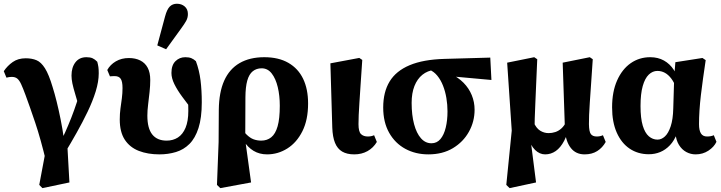

<svg xmlns="http://www.w3.org/2000/svg" viewBox="-20 -801 3812 1015"><path d="M187.5 176.5 226.7 -32.1 224.2 55.4Q195.3 -65.8 166.4 -151.8Q137.4 -237.9 114.9 -298.6Q101.6 -334.7 92 -355.5Q82.5 -376.3 71.5 -385.4Q60.6 -394.5 41.9 -394.5Q34.9 -394.5 28.3 -393.5Q21.7 -392.5 14.1 -390.5L0 -424.7Q19.1 -453.3 47.3 -473.1Q75.5 -492.9 116 -492.9Q148.7 -492.9 173.1 -482.6Q197.5 -472.4 217.9 -439.8Q238.4 -407.3 258.1 -340.9Q269.1 -306.1 279.7 -263.2Q290.3 -220.4 300.4 -170.2Q310.5 -120 318.4 -63.6L334.9 -52.9L347 163.5L204.3 193.5ZM324 5.7 292.1 -35.8Q309 -67 325 -102.7Q341 -138.5 356.7 -178.2Q372.3 -218 386.5 -261.3Q400.6 -304.7 412.8 -352L410.2 -192Q390.7 -259.7 379.1 -298.4Q367.4 -337.1 362.7 -359.9Q358 -382.8 358 -401.6Q358 -444.8 378.8 -471.7Q399.5 -498.6 436.9 -498.6Q456.9 -498.6 469.4 -493Q481.8 -487.4 494.2 -474.6Q498.3 -459.5 500.2 -446.5Q502 -433.4 502 -413.6Q502 -369.8 485.9 -317.6Q469.7 -265.5 443.1 -210.2Q416.4 -154.8 385.5 -99.9Q354.6 -44.9 324 5.7Z M822.5 15.1Q761.5 15.1 714 -3.3Q666.4 -21.8 639.7 -62.4Q613.1 -103 613.1 -169.3Q613.1 -199.9 616.8 -227.3Q620.6 -254.8 624.2 -281.5Q627.7 -308.3 627.7 -335.5Q627.7 -370.6 618 -384.6Q608.3 -398.6 586.6 -398.6Q581.1 -398.6 573.8 -398.3Q566.4 -398 561.2 -397.4L547.1 -431Q562.5 -459.2 592.4 -476.7Q622.4 -494.2 661.3 -494.2Q696.1 -494.2 721.6 -481.3Q747.1 -468.5 760.7 -442.9Q774.3 -417.3 774.3 -378.2Q774.3 -348.1 770.7 -314.9Q767.1 -281.6 763.1 -249.3Q759 -216.9 759 -189.5Q759 -122.5 785 -90Q811 -57.6 860.8 -57.6Q894.7 -57.6 920.5 -74.1Q946.3 -90.7 960.9 -125.6Q975.5 -160.6 975.5 -214.4Q975.5 -243.7 974 -267Q972.5 -290.2 969.1 -316.1L1001.9 -310.5V-211.6Q970.2 -253.2 943.8 -288.8Q917.4 -324.4 901.9 -356Q886.3 -387.6 886.3 -415.3Q886.3 -456.9 907.7 -477.7Q929 -498.6 959.5 -498.6Q979.3 -498.6 991.9 -493.3Q1004.4 -488.1 1015.7 -477.5Q1033.5 -429.6 1040.1 -376.3Q1046.7 -323.1 1046.7 -260.1Q1046.7 -177.9 1029.3 -124Q1011.9 -70.2 981.4 -39.9Q950.9 -9.6 910.1 2.7Q869.2 15.1 822.5 15.1ZM811.5 -561 852.6 -714Q862.8 -751.8 877.6 -766.5Q892.4 -781.2 915.3 -781.2Q939.7 -781.2 956.5 -766.8Q973.3 -752.4 973.3 -726.9Q973.3 -707.5 964.4 -691.1Q955.5 -674.8 937.9 -650.8L858.1 -540.6Z M1127 176.5 1135.7 -50.2 1136.7 -220.7Q1137.7 -313.1 1165.2 -374.6Q1192.7 -436.1 1246.5 -467.4Q1300.3 -498.6 1377.2 -498.6Q1452.6 -498.6 1504.4 -468.8Q1556.3 -438.9 1582.5 -384.4Q1608.7 -329.9 1608.7 -253.9Q1608.7 -167.4 1578.7 -107.4Q1548.6 -47.4 1499 -16.1Q1449.4 15.1 1391.8 15.1Q1351.7 15.1 1320.5 -3.6Q1289.4 -22.4 1267.9 -56.5Q1246.3 -90.6 1234.4 -134.8H1232.4L1243 -145.9Q1263.4 -109.9 1282.4 -90.7Q1301.4 -71.6 1320.5 -64.6Q1339.6 -57.6 1360.9 -57.6Q1391.8 -57.6 1413.9 -75.3Q1436.1 -93.1 1447.6 -133.4Q1459.1 -173.6 1459.1 -242.1Q1459.1 -295.5 1448.4 -340.4Q1437.6 -385.3 1416.4 -412.6Q1395.3 -439.9 1363.2 -439.9Q1335.6 -439.9 1316.2 -424.3Q1296.8 -408.8 1287.2 -375Q1277.7 -341.2 1277.4 -286.6L1276.5 -73.5V-60.3L1307.3 163.5L1144.7 193.5Z M1852.8 15.1Q1814 15.1 1788.9 0.3Q1763.7 -14.6 1751 -45.8Q1738.3 -77 1736.6 -126.4L1726.6 -466.2L1879.4 -494.8L1895.1 -484.1Q1889.8 -405.5 1886.1 -350.6Q1882.5 -295.7 1880 -257.7Q1877.5 -219.7 1876.3 -192.8Q1875.2 -166 1875.2 -144.5Q1875.2 -105 1888.4 -92.2Q1901.6 -79.4 1924.6 -79.4Q1934.2 -79.4 1942.4 -81.2Q1950.5 -82.9 1957.7 -86.2L1972.1 -50.6Q1953.7 -19.4 1922.8 -2.1Q1891.9 15.1 1852.8 15.1Z M2244.5 15.1Q2176.8 15.1 2122.7 -14.2Q2068.6 -43.6 2037.2 -99.2Q2005.8 -154.8 2005.8 -232.9Q2005.8 -314.4 2039.7 -370.2Q2073.7 -426.1 2145.6 -456.3Q2217.6 -486.6 2330.4 -489.7L2571.8 -496.5L2577.9 -378.2L2331.9 -400.6L2276.7 -431.7Q2240.1 -427.5 2212.9 -405.7Q2185.8 -383.8 2170.9 -346.2Q2156.1 -308.5 2156.1 -257Q2156.1 -192.9 2169 -144.7Q2181.9 -96.5 2205.3 -70.1Q2228.7 -43.6 2260.9 -43.6Q2289.6 -43.6 2308.3 -65.8Q2327 -88 2336.3 -126.3Q2345.7 -164.6 2345.7 -212.3Q2345.7 -247.9 2339.8 -282.8Q2334 -317.7 2322 -348.1Q2310.1 -378.5 2291.8 -400.8Q2273.6 -423.1 2248.5 -433.2L2264 -438.9Q2318.3 -432 2360.2 -412.2Q2402 -392.3 2430.6 -363.3Q2459.1 -334.3 2474 -297.8Q2488.9 -261.3 2488.9 -220.9Q2488.9 -158.3 2458.9 -104.5Q2429 -50.7 2374.4 -17.8Q2319.8 15.1 2244.5 15.1Z M2656.5 176.5 2685.3 -110.5 2661.1 -469.7 2804.1 -498.6 2820.1 -487.9Q2816.8 -411.1 2814.3 -354Q2811.9 -297 2810 -253.7Q2808 -210.5 2806.9 -174.5Q2805.7 -138.4 2805.7 -103.3L2783.2 -76.2L2813.8 163.5L2674.1 193.5ZM3070.4 15.1Q3024.3 15.1 2997.8 -18.5Q2971.3 -52.2 2966.5 -111.3V-116.4L2954.6 -469.7L3097.9 -498.6L3113.6 -487.9Q3108.3 -409.4 3104.5 -353.7Q3100.7 -298.1 3098 -259.4Q3095.4 -220.7 3094.3 -193.5Q3093.1 -166.2 3093.4 -144.5Q3094 -104.6 3103.7 -92Q3113.4 -79.4 3134.9 -79.4Q3144.2 -79.4 3152.3 -81.2Q3160.5 -82.9 3167.4 -86.2L3182 -50.6Q3165.1 -20.1 3137.3 -2.5Q3109.6 15.1 3070.4 15.1ZM2861.8 15.1Q2832.8 15.1 2808.7 -8.3Q2784.6 -31.8 2769 -81.3H2767L2800.9 -155.1Q2814.7 -123.1 2835.5 -110.2Q2856.3 -97.3 2880.3 -97.3Q2898.1 -97.3 2915.5 -102.9Q2932.9 -108.5 2948.4 -122.5Q2963.8 -136.4 2974.8 -161.1L2994.1 -147H2992.1Q2981.4 -92.8 2962.3 -56.5Q2943.2 -20.2 2917.8 -2.5Q2892.3 15.1 2861.8 15.1Z M3410 14.4Q3352.8 14.4 3309 -14.9Q3265.3 -44.1 3240.5 -99.8Q3215.8 -155.5 3215.8 -233.4Q3215.8 -316.2 3242.4 -375.9Q3269 -435.5 3314.4 -467.1Q3359.8 -498.6 3417.4 -498.6Q3458.4 -498.6 3489.9 -481Q3521.3 -463.4 3541.7 -432.1Q3562.1 -400.8 3568.3 -359.1H3575.6L3556.4 -332.4Q3544.3 -365.1 3528.7 -385.7Q3513 -406.3 3494.7 -416.2Q3476.5 -426.1 3455.2 -426.1Q3430.2 -426.1 3409.7 -406.6Q3389.3 -387.1 3377.7 -345.9Q3366.1 -304.6 3366.1 -240.5Q3366.1 -175.9 3377.8 -136.9Q3389.6 -97.9 3410.1 -80.4Q3430.6 -62.9 3455.9 -62.9Q3476.7 -62.9 3494.9 -79.6Q3513.1 -96.2 3525.5 -133.1Q3537.9 -169.9 3539.2 -228.4L3544.1 -394.1L3550.3 -472.2L3693.5 -494.5L3710.6 -483.1Q3703.3 -434 3696.8 -387.6Q3690.3 -341.3 3685.3 -298.7Q3680.3 -256.1 3677.8 -217.4Q3675.3 -178.7 3675.3 -144.7Q3675.3 -111.8 3685.5 -95.6Q3695.6 -79.4 3717.9 -79.4Q3728.6 -79.4 3737.5 -81.2Q3746.4 -82.9 3753.5 -86.2L3767.5 -51.3Q3754.8 -24.1 3725 -4.5Q3695.2 15.1 3657.2 15.1Q3631.2 15.1 3608 2.6Q3584.8 -9.9 3569.3 -34.9Q3553.8 -60 3550.8 -96.4L3559.2 -96.1Q3544.7 -57.5 3521.5 -33.2Q3498.4 -8.8 3470.1 2.8Q3441.9 14.4 3410 14.4Z"/></svg>

Font: Source Serif 4 Variable
Style: Regular
Weight: 400
Designer: Frank Grießhammer
Foundry: Adobe
Version: Version 4.005;hotconv 1.1.0;makeotfexe 2.6.0